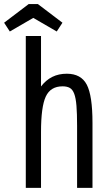

<svg xmlns="http://www.w3.org/2000/svg" viewBox="-64 -903 522 923"><path d="M60 0H133.2V-268.8Q133.2 -389.8 156.1 -438.9Q179 -488 237 -488Q258.2 -488 271.7 -480.3Q285.2 -472.6 292.9 -451.9Q300.6 -431.2 303.6 -394.2Q306.6 -357.2 306.6 -297.8V0H380.6V-312.4Q380.6 -444 353 -496.3Q325.4 -548.6 257.2 -548.6Q218 -548.6 187.4 -533.4Q156.8 -518.2 133.2 -487.4V-730H60ZM73.8 -883.4 -44.2 -793.8 -16.8 -751.6 96 -817 208.8 -751.6 236.2 -793.8 118.2 -883.4Z"/></svg>

Font: Secuela Light
Style: Regular
Weight: 300
Designer: Fernando Haro
Foundry: deFharo
Version: Version 1.708